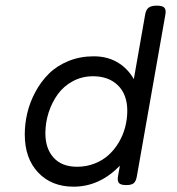

<svg xmlns="http://www.w3.org/2000/svg" viewBox="-20 -666 640 696"><path d="M547.9 -645.5Q528.3 -645.5 518.8 -638.2Q509.3 -630.9 506.3 -613.8L461.4 -357.9L472.2 -366.2Q449.7 -412.1 410.9 -437Q372.1 -461.9 319.8 -461.9Q270 -461.9 227.8 -444.6Q185.5 -427.2 157 -398.7Q128.4 -370.1 108.4 -333Q88.4 -295.9 79.1 -256.8Q69.8 -217.8 69.8 -178.7Q69.8 -91.8 118.4 -40.5Q167 10.7 246.6 10.7Q340.8 10.7 414.6 -65.4L407.7 -26.9Q404.8 -9.8 411.4 -2.4Q418 4.9 437 4.9H438Q457 4.9 465.1 -2.2Q473.1 -9.3 476.1 -26.9L579.6 -613.8Q582.5 -630.9 575.7 -638.2Q568.8 -645.5 548.8 -645.5ZM441.4 -264.2Q441.4 -233.9 433.6 -204.6Q425.8 -175.3 410.4 -149.4Q395 -123.5 373.5 -104Q352.1 -84.5 322.5 -73Q293 -61.5 259.3 -61.5Q204.1 -61.5 174.3 -94.5Q144.5 -127.4 144.5 -183.1Q144.5 -221.2 156.2 -257.8Q168 -294.4 189.2 -324Q210.4 -353.5 243.9 -371.6Q277.3 -389.6 316.9 -389.6Q374 -389.6 407.7 -356.4Q441.4 -323.2 441.4 -264.2Z"/></svg>

Font: Courier Prime Code
Style: Italic
Weight: 400
Italic angle: -10°
Designer: Alan Dague-Greene
Foundry: Quote-Unquote Apps
Version: Version 3.18